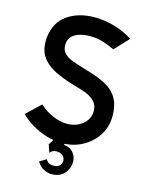

<svg xmlns="http://www.w3.org/2000/svg" viewBox="-131 -786 812 1057"><g transform="rotate(15 275.0 -258.0)"><path d="M280 10Q235 10 190.5 -3.5Q146 -17 107 -40Q68 -63 40 -92L120 -168Q152 -137 195.5 -118.5Q239 -100 278 -100Q330 -100 366.5 -130Q403 -160 403 -204Q404 -241 377 -265.5Q350 -290 303 -303Q220 -325 160.5 -352Q101 -379 71.5 -421.5Q42 -464 49 -534Q59 -619 121.5 -662.5Q184 -706 276 -706Q327 -706 383.5 -691Q440 -676 494 -642L419 -562Q388 -577 353 -588Q318 -599 282 -599Q251 -600 222.5 -592.5Q194 -585 176 -567.5Q158 -550 157 -521Q156 -489 173 -471Q190 -453 220.5 -441.5Q251 -430 291 -418Q361 -399 410 -375Q459 -351 484.5 -311Q510 -271 510 -204Q510 -144 479 -95.5Q448 -47 395.5 -18.5Q343 10 280 10ZM268 190Q247 190 223.5 178.5Q200 167 184 140L222 117Q231 136 253 140.5Q275 145 293.5 135.5Q312 126 312 102Q311 81 295 70.5Q279 60 259 61.5Q239 63 226 79L211 35L262 -46L319 -26L292 16Q325 19 343 37.5Q361 56 364.5 81.5Q368 107 358 132Q348 157 325.5 173.5Q303 190 268 190Z"/></g></svg>

Font: Kulim Park SemiBold
Style: Regular
Weight: 600
Designer: Noponies / Dale Sattler
Foundry: Noponies
Version: Version 1.000; ttfautohint (v1.8.3)